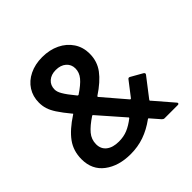

<svg xmlns="http://www.w3.org/2000/svg" viewBox="-181 -874 1047 1047"><g transform="rotate(-45 342.5 -350.0)"><path d="M43 -162Q43 -226 77.5 -273.5Q112 -321 183 -367Q189 -370 184 -373Q150 -414 129 -446Q111 -474 104 -496.5Q97 -519 97 -545Q97 -592 120.5 -629Q144 -666 187 -687Q230 -708 285 -708Q342 -708 386.5 -686.5Q431 -665 456.5 -626.5Q482 -588 482 -538Q482 -479 448.5 -434Q415 -389 348 -345Q345 -343 347 -339L461 -206Q464 -203 468 -206L532 -289Q538 -298 547 -293L614 -255Q619 -252 620 -248Q621 -244 618 -240L534 -131Q532 -128 532 -126Q532 -124 536 -121L629 -13Q632 -10 632 -7Q632 0 623 0H521Q514 0 507 -7L460 -61Q457 -64 454 -61Q406 -26 357 -9Q308 8 253 8Q161 8 102 -36.5Q43 -81 43 -162ZM256 -86Q293 -86 323 -98.5Q353 -111 385 -136Q389 -140 385 -143L258 -288Q255 -291 252 -289Q205 -258 181 -229.5Q157 -201 157 -164Q157 -127 183.5 -106.5Q210 -86 256 -86ZM221 -495Q235 -470 273 -424Q276 -421 280 -422Q327 -453 348.5 -479Q370 -505 370 -536Q370 -567 347.5 -586.5Q325 -606 288 -606Q252 -606 230 -586.5Q208 -567 208 -535Q208 -517 221 -495Z"/></g></svg>

Font: Barlow GEO Semi Bold
Style: Regular
Weight: 600
Designer: Jeremy Tribby
Foundry: Tribby Type
Version: Version 1.408